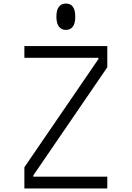

<svg xmlns="http://www.w3.org/2000/svg" viewBox="-20 -1059 740 1079"><path d="M117 0V-119L533 -727V-734H117V-800H583V-681L167 -73V-66H583V0ZM350 -891Q325 -891 311 -909.5Q297 -928 297 -965Q297 -1003 311 -1021Q325 -1039 350 -1039Q376 -1039 389.5 -1021Q403 -1003 403 -965Q403 -928 389.5 -909.5Q376 -891 350 -891Z"/></svg>

Font: Martian Mono SemiExpanded ExtraLight
Style: Regular
Weight: 250
Monospace: yes
Version: Version 0.930